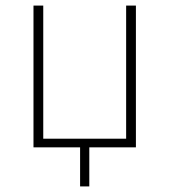

<svg xmlns="http://www.w3.org/2000/svg" viewBox="-20 -528 607 688"><path d="M267 0H100V-508H135V-31H432V-508H467V0H300V140H267Z"/></svg>

Font: IBM Plex Sans ExtLt
Style: Regular
Weight: 200
Designer: Mike Abbink, Paul van der Laan, Pieter van Rosmalen
Foundry: Bold Monday
Version: Version 3.005